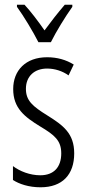

<svg xmlns="http://www.w3.org/2000/svg" viewBox="-20 -785 369 815"><path d="M143 -606H196C219 -652 257 -714 287 -756V-765H255C221 -725 200 -698 169 -656C142 -695 110 -737 84 -765H52V-756C81 -716 119 -653 143 -606ZM295 -134C295 -219 248 -253 181 -295C118 -334 90 -358 90 -408C90 -461 126 -494 180 -494C213 -494 246 -483 271 -465L293 -511C261 -531 223 -542 180 -542C89 -542 36 -486 36 -407C36 -326 84 -289 151 -248C211 -212 240 -189 240 -134C240 -76 209 -41 151 -41C107 -41 64 -58 35 -80V-21C61 -4 102 10 152 10C245 10 295 -44 295 -134Z"/></svg>

Font: Noto Sans Bengali ExtraCondensed Light
Style: Regular
Weight: 300
Width: 2
Designer: Joana Ranito - Universal Thirst; Jelle Bosma - Monotype Design Team
Foundry: Universal Thirst ehf.
Version: Version 3.000